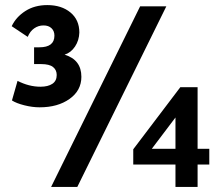

<svg xmlns="http://www.w3.org/2000/svg" viewBox="-20 -735 855 755"><path d="M136 -313Q107 -313 75.5 -321Q44 -329 27 -340L49 -417Q94 -394 139 -394Q169 -394 186 -405.5Q203 -417 203 -440Q203 -460 188.5 -471.5Q174 -483 142 -483H114V-549H135Q194 -549 194 -595Q194 -613 182.5 -624Q171 -635 151 -635Q131 -635 114.5 -623.5Q98 -612 89 -590L26 -632Q43 -668 79.5 -691.5Q116 -715 166 -715Q222 -715 257 -686Q292 -657 292 -607Q291 -576 275 -552Q259 -528 234 -520Q300 -500 300 -433Q300 -379 253.5 -346Q207 -313 136 -313ZM181 0 531 -710H634L284 0ZM803 -88H757V0H670V-88H504V-148L689 -392H757V-150H803ZM577 -150H670V-273Z"/></svg>

Font: Livvic SemiBold
Style: Regular
Weight: 600
Designer: Jacques Le Bailly, Baron von Fonthausen
Version: Version 1.001; ttfautohint (v1.8.2)